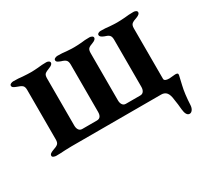

<svg xmlns="http://www.w3.org/2000/svg" viewBox="-117 -602 1015 937"><g transform="rotate(-30 390.5 -133.0)"><path d="M686 111Q684 83 679 54Q676 25 665.5 12.5Q655 0 636 0H130L94 1Q66 3 43 3Q37 3 29.5 0Q22 -3 22 -9Q22 -16 28 -20.5Q34 -25 45 -29Q64 -35 72.5 -42Q81 -49 81 -67V-347Q81 -365 72.5 -372Q64 -379 45 -385Q34 -389 28 -393Q22 -397 22 -404Q22 -410 29 -413.5Q36 -417 43 -417Q73 -417 95 -414Q123 -412 140 -412Q157 -412 181 -414Q202 -417 229 -417Q236 -417 242 -413.5Q248 -410 248 -404Q248 -393 227 -385Q208 -378 200.5 -371.5Q193 -365 193 -347V-81Q193 -66 199.5 -56.5Q206 -47 219 -47H301Q327 -47 327 -81V-347Q327 -365 319.5 -372.5Q312 -380 294 -385Q283 -389 277 -393Q271 -397 271 -404Q271 -410 278 -413.5Q285 -417 292 -417Q320 -417 341 -414Q367 -412 383 -412Q399 -412 425 -414Q444 -417 472 -417Q479 -417 485.5 -413.5Q492 -410 492 -404Q492 -393 471 -385Q453 -379 446 -372Q439 -365 439 -347V-81Q439 -66 445.5 -56.5Q452 -47 464 -47H545Q558 -47 564.5 -56.5Q571 -66 571 -81V-347Q571 -365 563 -372.5Q555 -380 537 -385Q516 -393 516 -404Q516 -410 522 -413.5Q528 -417 535 -417Q563 -417 584 -414Q610 -412 626 -412Q644 -412 670 -414Q692 -417 720 -417Q728 -417 734 -413.5Q740 -410 740 -404Q740 -393 719 -385Q700 -379 691 -372Q682 -365 682 -347V-62Q682 -48 710 -48Q718 -48 727 -49.5Q736 -51 744 -51Q759 -51 759 -44Q759 -37 758 -35Q757 -29 747 12.5Q737 54 734 117Q733 132 726 141.5Q719 151 710 151Q690 151 686 111Z"/></g></svg>

Font: EB Garamond SemiBold
Style: Regular
Weight: 600
Designer: Georg Duffner and Octavio Pardo
Foundry: Georg Duffner
Version: Version 1.000